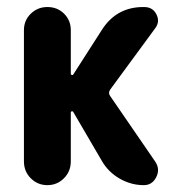

<svg xmlns="http://www.w3.org/2000/svg" viewBox="-20 -540 540 560"><path d="M300.8 -260.7 433.6 -67.4Q447.3 -45.9 435.5 -22.9Q423.8 0 399.4 0Q362.3 0 329.1 -19Q295.9 -38.1 277.3 -70.3L193.4 -213.9Q189.5 -217.8 186.5 -212.9V-69.3Q186.5 -40 166.5 -20Q146.5 0 118.2 0Q89.8 0 69.8 -20Q49.8 -40 49.8 -69.3V-452.1Q49.8 -480.5 69.8 -500Q89.8 -519.5 118.2 -519.5Q147.5 -519.5 167 -500Q186.5 -480.5 186.5 -452.1V-324.2Q186.5 -322.3 189.5 -321.3Q192.4 -320.3 193.4 -322.3L277.3 -453.1Q320.3 -520.5 400.4 -519.5Q425.8 -519.5 436.5 -497.6Q447.3 -475.6 431.6 -456.1L301.8 -279.3Q294.9 -269.5 300.8 -260.7Z"/></svg>

Font: Rounded-X Mgen+ 2m bold
Style: Bold
Weight: 700
Designer: [Source Han Sans]
Ryoko NISHIZUKA  (kana & ideographs); Paul D. Hunt (Latin, Greek & Cyrillic); Wenlong ZHANG  (bopomofo
Version: Version 1.059.20150602